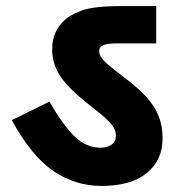

<svg xmlns="http://www.w3.org/2000/svg" viewBox="-20 -642 586 633"><path d="M516 -186Q516 -114 464 -71.5Q412 -29 314 -29Q228 -29 155.5 -78.5Q83 -128 19 -246L143 -307Q186 -232 224.5 -193.5Q263 -155 312 -155Q332 -155 347 -164.5Q362 -174 362 -195Q362 -208 356 -219.5Q350 -231 333 -247.5Q316 -264 281 -291Q208 -347 180 -389Q152 -431 152 -478Q152 -516 167 -543Q182 -570 210 -589Q227 -599 247 -606.5Q267 -614 299.5 -618Q332 -622 384 -622H495V-499H363Q329 -499 317 -491Q307 -486 307 -473Q307 -464 313 -454Q319 -444 337.5 -428Q356 -412 392 -385Q438 -350 465 -319.5Q492 -289 504 -257Q516 -225 516 -186Z"/></svg>

Font: Noto Sans ExtraBold
Style: Italic
Weight: 800
Italic angle: -12°
Designer: Monotype Design Team
Foundry: Monotype Imaging Inc.
Version: Version 2.013; ttfautohint (v1.8.4.7-5d5b)